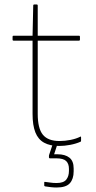

<svg xmlns="http://www.w3.org/2000/svg" viewBox="-20 -638 429 855"><path d="M243 12Q203 12 176.5 -2.5Q150 -17 137.5 -48.5Q125 -80 125 -131V-457H40Q36 -457 36 -461V-475Q36 -479 40 -479H125L128 -614Q128 -618 132 -618H144Q148 -618 148 -614V-479H332Q336 -479 336 -475V-461Q336 -457 332 -457H148V-131Q148 -66 171 -38Q194 -10 245 -10Q269 -10 294 -15Q319 -20 337 -29Q341 -32 341 -26V-12Q341 -8 339 -7Q319 2 293 7Q267 12 243 12ZM232 197Q220 197 206.5 195.5Q193 194 181 192Q177 191 177 188V175Q177 171 181 172Q191 173 204 175Q217 177 232 177Q263 177 275 162Q287 147 287 123V114Q287 91 274.5 79Q262 67 230 67H202Q198 67 198 63Q198 61 198 57Q198 53 199 51L217 -3Q218 -6 220 -6H236Q240 -6 238 -3L221 49H236Q270 49 289 64Q308 79 308 112V125Q308 159 291 178Q274 197 232 197Z"/></svg>

Font: Sofia Sans Thin
Style: Regular
Weight: 250
Designer: Botio Nikoltchev, Ani Petrova
Foundry: lettersoup
Version: Version 4.101